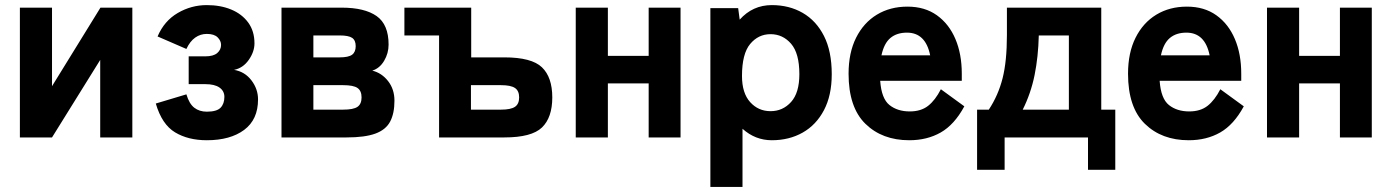

<svg xmlns="http://www.w3.org/2000/svg" viewBox="-20 -539 5459 753"><path d="M58 0V-509H184V-201L374 -509H499V0H373V-304L184 0Z M791 11Q718 11 666.5 -20Q615 -51 591 -133L711 -169Q722 -132 742 -116.5Q762 -101 791 -101Q830 -101 845 -116.5Q860 -132 860 -159Q860 -182 841 -195.5Q822 -209 785 -209H720V-318H785Q817 -318 832 -331Q847 -344 847 -363Q847 -379 833.5 -392.5Q820 -406 791 -406Q766 -406 745.5 -391.5Q725 -377 711 -347L598 -396Q624 -457 677 -488Q730 -519 791 -519Q845 -519 887 -501.5Q929 -484 953.5 -450.5Q978 -417 978 -369Q978 -336 955.5 -304Q933 -272 898 -265Q940 -258 966 -224Q992 -190 992 -149Q992 -70 937.5 -29.5Q883 11 791 11Z M1084 0V-509H1320Q1410 -509 1457 -476Q1504 -443 1504 -364Q1504 -330 1486.5 -300.5Q1469 -271 1440 -262Q1477 -253 1502 -221Q1527 -189 1527 -144Q1527 -94 1510 -62Q1493 -30 1452 -15Q1411 0 1339 0ZM1209 -109H1326Q1366 -109 1382 -120Q1398 -131 1398 -157Q1398 -183 1382 -194Q1366 -205 1326 -205H1209ZM1209 -314H1312Q1347 -314 1361 -324.5Q1375 -335 1375 -358Q1375 -381 1361 -390.5Q1347 -400 1312 -400H1209Z M1702 0V-400H1566V-509H1828V-314H1958Q2065 -314 2105.5 -275Q2146 -236 2146 -157Q2146 -78 2105.5 -39Q2065 0 1958 0ZM1827 -109H1945Q1983 -109 1999.5 -120Q2016 -131 2016 -157Q2016 -183 1999.5 -194Q1983 -205 1945 -205H1827Z M2238 0V-509H2364V-320H2524V-509H2649V0H2524V-212H2364V0Z M2766 194V-507H2875L2881 -462Q2932 -519 3007 -519Q3075 -519 3128 -488.5Q3181 -458 3211.5 -398Q3242 -338 3242 -248Q3242 -165 3211.5 -107Q3181 -49 3128 -19Q3075 11 3007 11Q2942 11 2892 -34V194ZM3002 -103Q3050 -103 3082.5 -139Q3115 -175 3115 -248Q3115 -330 3082.5 -367.5Q3050 -405 3002 -405Q2954 -405 2922 -366.5Q2890 -328 2890 -241Q2890 -174 2922 -138.5Q2954 -103 3002 -103Z M3546 11Q3440 11 3374 -53.5Q3308 -118 3308 -250Q3308 -332 3337.5 -391Q3367 -450 3419 -481.5Q3471 -513 3539 -513Q3607 -513 3654.5 -479Q3702 -445 3727 -386Q3752 -327 3752 -250V-222H3432Q3437 -152 3468.5 -127Q3500 -102 3548 -102Q3592 -102 3620 -124Q3648 -146 3670 -189L3762 -122Q3723 -50 3669.5 -19.5Q3616 11 3546 11ZM3437 -322H3628Q3610 -411 3537 -411Q3497 -411 3472 -390Q3447 -369 3437 -322Z M3812 127V-109H3858Q3895 -165 3912 -232Q3929 -299 3929 -402V-509H4299V-109H4354V127H4247V0H3920V127ZM3991 -109H4172V-400H4054Q4052 -316 4037.5 -244.5Q4023 -173 3991 -109Z M4642 11Q4536 11 4470 -53.5Q4404 -118 4404 -250Q4404 -332 4433.5 -391Q4463 -450 4515 -481.5Q4567 -513 4635 -513Q4703 -513 4750.5 -479Q4798 -445 4823 -386Q4848 -327 4848 -250V-222H4528Q4533 -152 4564.5 -127Q4596 -102 4644 -102Q4688 -102 4716 -124Q4744 -146 4766 -189L4858 -122Q4819 -50 4765.5 -19.5Q4712 11 4642 11ZM4533 -322H4724Q4706 -411 4633 -411Q4593 -411 4568 -390Q4543 -369 4533 -322Z M4949 0V-509H5075V-320H5235V-509H5360V0H5235V-212H5075V0Z"/></svg>

Font: Zen Kaku Gothic New Black
Style: Regular
Weight: 900
Designer: Yoshimichi Ohira
Foundry: Positype
Version: Version 1.001